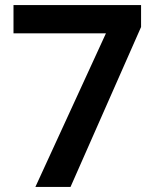

<svg xmlns="http://www.w3.org/2000/svg" viewBox="-20 -734 612 754"><path d="M119 0H257L534 -628V-714H33V-603H396Z"/></svg>

Font: Noto Kufi Arabic SemiBold
Style: Regular
Weight: 600
Designer: Monotype Design Team, David Williams, Khaled Hosny
Foundry: Google LLC
Version: Version 2.109